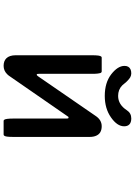

<svg xmlns="http://www.w3.org/2000/svg" viewBox="134 -840 731 1040"><g transform="rotate(90 500.0 -319.5)"><path d="M377 -664.6Q382.8 -664.6 387.9 -663.1Q393.1 -661.6 397.9 -659.2Q407.7 -653.3 416.5 -644.5Q426.8 -634.8 430.7 -628.9Q437.5 -620.1 441.9 -615.7Q464.4 -593.3 499 -593.3Q545.9 -593.3 576.7 -640.6Q592.3 -664.6 621.1 -664.6Q643.1 -664.6 653.8 -653.8Q663.6 -644 663.6 -626Q663.6 -587.9 614.7 -554.2Q566.9 -521 499 -521Q427.7 -521 382.3 -555.7Q336.4 -591.3 336.4 -627.9Q336.4 -651.4 354.5 -660.2Q363.8 -664.6 377 -664.6ZM621.6 -312.5Q621.6 -321.3 620.1 -323.7L616.2 -324.7Q613.3 -324.7 612.1 -323.5Q610.8 -322.3 607.9 -317.4Q390.1 -2.4 388.7 -0.5Q385.7 3.9 381.3 7.8Q362.3 26.9 336.2 26.9Q310.1 26.9 295.4 12.2Q278.8 -4.4 278.8 -39.1V-450.2Q278.8 -474.1 280.5 -486.1Q282.2 -498 286.1 -502Q288.6 -504.4 292 -504.4H366.2Q369.6 -504.4 372.1 -502Q374.5 -499.5 375.5 -496.1Q376.5 -492.7 377.9 -483.4Q379.4 -474.1 379.4 -450.2V-164.1Q379.4 -157.2 380.4 -153.3Q381.3 -152.8 383.8 -152.8L387.2 -153.3Q389.2 -154.8 393.1 -160.2L606.9 -470.7Q628.9 -504.4 663.1 -504.4Q700.7 -504.4 713.9 -476.1Q721.2 -461.4 721.2 -438.5V-27.3Q721.2 -3.4 719.5 8.5Q717.8 20.5 713.9 24.4Q711.4 26.9 708 26.9H634.8Q631.3 26.9 628.9 24.4Q621.6 17.1 621.6 -27.3Z"/></g></svg>

Font: YuPearl-Medium
Style: Medium
Weight: 500
Designer: Max Yao
Foundry: Max-Everyday
Version: Version 1.011; ttfautohint (v1.8.3)